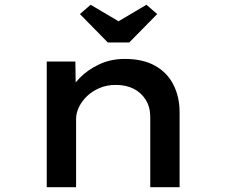

<svg xmlns="http://www.w3.org/2000/svg" viewBox="-20 -785 945 805"><path d="M176 0V-527H296L298 -390L262 -383Q280 -423 313.5 -457.5Q347 -492 395.5 -515Q444 -538 503 -538Q579 -538 630 -509.5Q681 -481 707 -430Q733 -379 733 -314V0H610V-295Q610 -336 591 -366.5Q572 -397 540 -413Q508 -429 466 -429Q428 -429 397.5 -416Q367 -403 345 -382Q323 -361 311 -336Q299 -311 299 -287V0H238Q210 0 194.5 0Q179 0 176 0ZM432 -607 315 -726 360 -765 492 -687H462L594 -765L639 -726L522 -607Z"/></svg>

Font: Lexend Peta Medium
Style: Regular
Weight: 500
Designer: Bonnie Shaver-Troup, Thomas Jockin
Foundry: Lexend
Version: Version 1.007